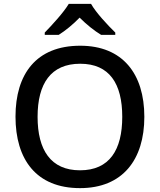

<svg xmlns="http://www.w3.org/2000/svg" viewBox="-20 -961 825 991"><path d="M450 -941H335C308 -896 248 -831 211 -793V-781H283C318 -803 356 -834 391 -870C427 -834 467 -802 502 -781H575V-793C537 -830 475 -896 450 -941ZM725 -358C725 -580 613 -725 394 -725C167 -725 60 -579 60 -359C60 -138 167 10 393 10C613 10 725 -137 725 -358ZM174 -358C174 -529 242 -632 394 -632C545 -632 611 -529 611 -358C611 -187 545 -82 393 -82C242 -82 174 -187 174 -358Z"/></svg>

Font: Noto Sans Gujarati Medium
Style: Regular
Weight: 500
Designer: Jelle Bosma - Monotype Design Team, Universal Thirst
Foundry: Monotype Imaging Inc.
Version: Version 2.106